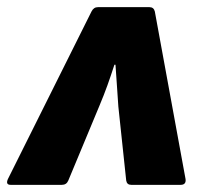

<svg xmlns="http://www.w3.org/2000/svg" viewBox="-47 -517 567 537"><path d="M-17 0Q-32 0 -25 -16L209 -485Q215 -497 227 -497H371Q383 -497 386 -485L472 -16Q474 0 458 0H320Q308 0 306 -12L284 -219Q282 -251 280 -278Q278 -305 276 -336H273Q263 -305 253.5 -278.5Q244 -252 231 -221L144 -12Q139 0 126 0Z"/></svg>

Font: Sofia Sans Black
Style: Italic
Weight: 900
Italic angle: -9°
Version: Version 4.100-B